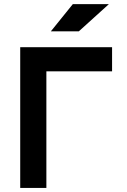

<svg xmlns="http://www.w3.org/2000/svg" viewBox="-20 -926 626 946"><path d="M79.6 0V-693.4H532.2V-574.7H208.5V0ZM230.5 -771.5 338.9 -905.8H516.6L368.2 -771.5Z"/></svg>

Font: Cascadia Code PL
Style: Bold
Weight: 700
Monospace: yes
Designer: Aaron Bell
Foundry: Saja Typeworks
Version: Version 2404.023; ttfautohint (v1.8.4)